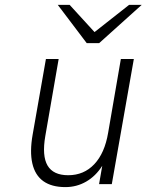

<svg xmlns="http://www.w3.org/2000/svg" viewBox="-20 -752 598 784"><path d="M247 12Q191 12 157 -12.2Q123 -36.5 112 -84.8Q101 -133 113.5 -203.5L167.5 -511H219.5L165 -196.5Q151 -115.5 174.2 -76Q197.5 -36.5 258.5 -36.5Q322.5 -36.5 365 -81.5Q407.5 -126.5 421.5 -209.5L473.5 -511H526.5L436.5 0H384.5L397.5 -75Q371 -33 332 -10.5Q293 12 247 12ZM334 -576 216 -732H264.5L366 -621L507 -732H558.5L385 -576Z"/></svg>

Font: Overpass ExtraLight
Style: Italic
Weight: 250
Italic angle: -10°
Designer: Delve Withrington, Dave Bailey, Thomas Jockin
Foundry: Delve Fonts LLC
Version: Version 4.000